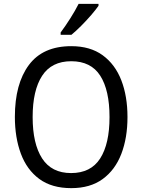

<svg xmlns="http://www.w3.org/2000/svg" viewBox="-20 -964 736 994"><path d="M640 -358Q640 -250 608 -167Q576 -84 511.5 -37Q447 10 349 10Q248 10 183.5 -37.5Q119 -85 88 -168.5Q57 -252 57 -359Q57 -530 129.5 -627.5Q202 -725 349 -725Q447 -725 511.5 -678Q576 -631 608 -548.5Q640 -466 640 -358ZM149 -358Q149 -220 198 -144Q247 -68 348 -68Q450 -68 498.5 -143.5Q547 -219 547 -358Q547 -497 499 -572Q451 -647 349 -647Q247 -647 198 -571.5Q149 -496 149 -358ZM490 -934Q477 -915 452.5 -886.5Q428 -858 400 -830Q372 -802 350 -784H294V-796Q318 -828 344 -869Q370 -910 387 -944H490Z"/></svg>

Font: Noto Sans Gurmukhi SemiCondensed
Style: Regular
Weight: 400
Width: 4
Designer: Jelle Bosma - Monotype Design Team
Foundry: Monotype Imaging Inc.
Version: Version 2.004; ttfautohint (v1.8.4.7-5d5b)